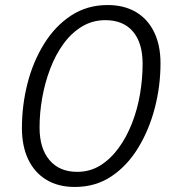

<svg xmlns="http://www.w3.org/2000/svg" viewBox="-20 -730 690 762"><path d="M277 12Q211 12 164 -16.5Q117 -45 92 -97.5Q67 -150 67 -222Q67 -312 89 -398.5Q111 -485 155 -556Q199 -627 262.5 -668.5Q326 -710 407 -710Q472 -710 519 -682.5Q566 -655 591.5 -603Q617 -551 617 -479Q617 -389 594.5 -302Q572 -215 528.5 -143.5Q485 -72 422 -30Q359 12 277 12ZM286 -48Q338 -48 379 -74Q420 -100 451.5 -143.5Q483 -187 504.5 -242.5Q526 -298 536 -358.5Q546 -419 546 -477Q546 -560 507.5 -605Q469 -650 398 -650Q347 -650 305 -624.5Q263 -599 231.5 -555.5Q200 -512 179 -456.5Q158 -401 147.5 -341.5Q137 -282 137 -224Q137 -141 176.5 -94.5Q216 -48 286 -48Z"/></svg>

Font: Azeret Mono ExtraLight
Style: Italic
Weight: 250
Italic angle: -12°
Designer: Martin Vácha
Foundry: Displaay
Version: Version 1.002